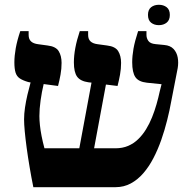

<svg xmlns="http://www.w3.org/2000/svg" viewBox="-20 -776 788 796"><path d="M118.2 0Q109.7 -41.9 102.7 -83.8Q95.6 -125.7 90.5 -163.5Q85.4 -201.4 82.6 -231.7Q79.8 -262 79.8 -281.2Q79.8 -303.8 83.6 -329.8Q87.4 -355.8 93.7 -382.9Q100.1 -410 106.8 -434.1L97.1 -435.9Q74.7 -442.4 62.1 -450.9Q49.4 -459.3 44.5 -475.1Q39.6 -490.9 39.6 -517.7Q39.6 -544.2 45.3 -576.3Q51.1 -608.4 64.1 -647H98.7V-631.2Q98.7 -613.6 108.6 -604.4Q118.5 -595.1 138.4 -592.7L177.1 -587.4Q211.4 -583.4 223.3 -564Q235.3 -544.5 235.3 -515.2Q235.3 -490.6 230.9 -466.4Q226.5 -442.3 220.6 -419.6L161 -427.5Q153.3 -395.4 148.3 -359.7Q143.3 -323.9 143.3 -294.9Q143.3 -278.4 145.5 -257.2Q147.7 -236.1 152.4 -212Q157.1 -187.9 164.3 -161.2H308.8L359.4 -433.5L347.3 -434.7Q313.6 -439.3 299.9 -457.9Q286.3 -476.4 286.3 -517.3Q286.3 -545.1 292.3 -577.3Q298.3 -609.6 310.8 -647H345.4V-631.2Q345.4 -613.6 355.3 -604.4Q365.2 -595.1 385.1 -592.7L423.8 -587.4Q458.1 -583.4 470 -564Q482 -544.5 482 -515.2Q482 -490.6 477.6 -466.4Q473.2 -442.3 467.3 -419.6L419.2 -425.5L370.1 -161.2H458.3Q487.9 -161.2 511.3 -171.2Q534.6 -181.2 553 -199.1Q571.4 -216.9 585.5 -240Q599.7 -263 610.3 -289.5Q621 -316 628.9 -343.8Q636.8 -371.5 642.4 -397.7L649.8 -426.9L589.1 -433.1Q554.5 -436.8 541.3 -456.2Q528.1 -475.6 528.1 -517.7Q528.1 -543.8 533.4 -574.2Q538.8 -604.6 552.6 -647H587.2V-631.2Q587.2 -617.4 595.2 -606.2Q603.2 -595.1 624.8 -593.1L661 -589.5Q686 -587.4 699.5 -573Q712.9 -558.7 716.8 -537.6Q720.6 -516.5 716.7 -493.4L690 -356.4Q683.2 -318.1 672.9 -277.3Q662.7 -236.5 648.7 -196.3Q634.6 -156.1 616.2 -120.7Q597.9 -85.3 574.5 -58.2Q551.2 -31.2 522.4 -15.6Q493.6 0 459.3 0ZM638.6 -671.7Q619.3 -671.7 606.4 -682Q593.5 -692.3 593.5 -714.2Q593.5 -735.7 606.4 -746Q619.3 -756.2 638.6 -756.2Q657.9 -756.2 671 -746Q684.1 -735.7 684.1 -714.2Q684.1 -692.7 671 -682.2Q657.9 -671.7 638.6 -671.7Z"/></svg>

Font: Noto Serif Hebrew
Style: Regular
Weight: 400
Designer: Monotype Design Team
Foundry: Monotype Imaging Inc.
Version: Version 2.003